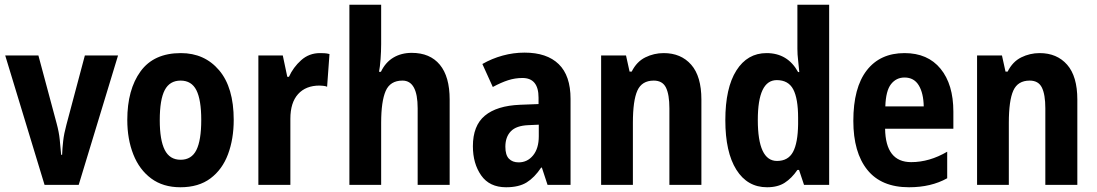

<svg xmlns="http://www.w3.org/2000/svg" viewBox="-20 -780 4629 810"><path d="M168 0 2 -546H142L219 -259Q229 -222 232 -191Q235 -160 238 -127H242Q243 -154 246.5 -185Q250 -216 260 -253L338 -546H478L312 0Z M966 -274Q966 -194 942 -129.5Q918 -65 868 -27.5Q818 10 741 10Q668 10 618 -27Q568 -64 542.5 -128.5Q517 -193 517 -274Q517 -402 573 -479Q629 -556 743 -556Q843 -556 904.5 -483.5Q966 -411 966 -274ZM654 -273Q654 -189 675 -147.5Q696 -106 742 -106Q788 -106 808.5 -147Q829 -188 829 -274Q829 -359 808.5 -399.5Q788 -440 742 -440Q696 -440 675 -400Q654 -360 654 -273Z M1330 -556Q1338 -556 1348.5 -555.5Q1359 -555 1370 -552L1360 -414Q1354 -417 1343 -418Q1332 -419 1328 -419Q1270 -419 1237.5 -383Q1205 -347 1205 -279V0H1070V-546H1173L1192 -456H1199Q1217 -496 1250.5 -526Q1284 -556 1330 -556Z M1588 -594Q1588 -564 1585.5 -530.5Q1583 -497 1579 -477H1587Q1606 -517 1639.5 -537Q1673 -557 1717 -557Q1794 -557 1835.5 -507Q1877 -457 1877 -360V0H1742V-323Q1742 -440 1678 -440Q1626 -440 1607 -396Q1588 -352 1588 -262V0H1454V-760H1588Z M2193 -558Q2287 -558 2337 -509.5Q2387 -461 2387 -363V0H2290L2266 -73H2263Q2235 -31 2202 -10.5Q2169 10 2115 10Q2045 10 2010 -40Q1975 -90 1975 -163Q1975 -250 2025.5 -292Q2076 -334 2174 -338L2252 -341V-368Q2252 -451 2184 -451Q2153 -451 2123.5 -441.5Q2094 -432 2059 -413L2015 -510Q2055 -533 2100.5 -545.5Q2146 -558 2193 -558ZM2209 -252Q2158 -250 2135 -226Q2112 -202 2112 -161Q2112 -126 2127 -110.5Q2142 -95 2168 -95Q2205 -95 2229 -124.5Q2253 -154 2253 -205V-254Z M2780 -556Q2853 -556 2896 -507Q2939 -458 2939 -360V0H2804V-323Q2804 -381 2789.5 -410.5Q2775 -440 2738 -440Q2688 -440 2669 -398Q2650 -356 2650 -262V0H2516V-546H2621L2636 -478H2645Q2666 -520 2702.5 -538Q2739 -556 2780 -556Z M3216 10Q3133 10 3086.5 -64Q3040 -138 3040 -273Q3040 -409 3086.5 -482.5Q3133 -556 3214 -556Q3303 -556 3347 -476H3352Q3350 -502 3347 -526Q3344 -550 3344 -574V-760H3478V0H3372L3351 -63H3344Q3320 -28 3290.5 -9Q3261 10 3216 10ZM3258 -101Q3305 -101 3325.5 -139Q3346 -177 3347 -256V-283Q3347 -364 3326.5 -403Q3306 -442 3257 -442Q3177 -442 3177 -274Q3177 -101 3258 -101Z M3796 -556Q3894 -556 3948 -490Q4002 -424 4002 -309V-237H3714Q3716 -96 3824 -96Q3901 -96 3976 -140V-28Q3908 10 3815 10Q3698 10 3639 -63.5Q3580 -137 3580 -270Q3580 -410 3636.5 -483Q3693 -556 3796 -556ZM3796 -453Q3761 -453 3739 -425Q3717 -397 3715 -331H3877Q3876 -387 3856 -420Q3836 -453 3796 -453Z M4366 -556Q4439 -556 4482 -507Q4525 -458 4525 -360V0H4390V-323Q4390 -381 4375.5 -410.5Q4361 -440 4324 -440Q4274 -440 4255 -398Q4236 -356 4236 -262V0H4102V-546H4207L4222 -478H4231Q4252 -520 4288.5 -538Q4325 -556 4366 -556Z"/></svg>

Font: Noto Sans Malayalam Condensed
Style: Bold
Weight: 700
Width: 3
Designer: Jelle Bosma - Monotype Design Team
Foundry: Monotype Imaging Inc.
Version: Version 2.104; ttfautohint (v1.8.4.7-5d5b)